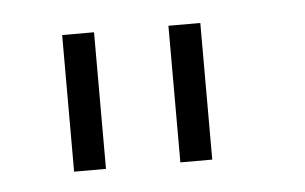

<svg xmlns="http://www.w3.org/2000/svg" viewBox="-29 -756 400 252"><g transform="rotate(-5 171.0 -630.0)"><path d="M60 -540V-720H102V-540ZM200 -540V-720H242V-540Z"/></g></svg>

Font: Manrope ExtraLight ExtraLight
Style: Regular
Weight: 250
Version: Version 4.501